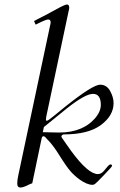

<svg xmlns="http://www.w3.org/2000/svg" viewBox="-20 -823 534 857"><path d="M171 -233 176 -256C216.4 -288.8 243.3 -310.2 277 -338C332.3 -382 371.7 -404 395 -404C418.3 -404 430 -387.7 430 -355C430 -333.7 420.2 -312.3 400.5 -291C368 -255.7 318.2 -231.5 245.1 -231.5H240.5C208.2 -231.8 185 -232.3 171 -233ZM195 -736C202.3 -736 206 -732 206 -724C206 -718.7 205.3 -714.3 204 -711L62 -42C58.7 -28 57 -15.2 57 -3.5C57 8.2 61.7 14 71 14C80.3 14 93.7 9.3 111 0C115.7 -2 120 -3.7 124 -5L166 -206C167.3 -212 170.3 -215 175 -215C177 -215 179.7 -213.3 183 -210L191 -201C207 -185.7 225.2 -161.7 245.5 -129C265.8 -96.3 282.7 -72.3 296 -57C313.1 -37.6 357.2 2 393 2C396.3 2 399.8 0.8 403.5 -1.5C407.2 -3.8 420.8 -17.3 444.5 -42C468.2 -66.7 480 -80 480 -82C480 -86.7 478 -89 474 -89C470 -89 466.2 -86.8 462.5 -82.5C458.8 -78.2 452.8 -71 444.5 -61C436.2 -51 427 -46 417 -46C387.7 -46 347.7 -80.7 297 -150C284.8 -166.8 268.2 -191.5 258 -205.5C255.3 -209.2 254 -212 254 -214C254 -217.9 260.1 -223 264 -223C337.3 -223 392.8 -237 430.5 -265C468.2 -293 487 -325.7 487 -363C487 -380.3 481.8 -398.3 471.5 -417C461.2 -435.7 446.3 -445 427 -445C405 -445 352.7 -412 270 -346C255.3 -334 239 -320.7 221 -306C203 -291.3 192.5 -284 189.5 -284C186.5 -284 185 -285.7 185 -289C185 -292.3 185.3 -296 186 -300L286 -772C288 -779.3 289 -784.7 289 -788C289 -798 285.7 -803 279 -803C272.3 -803 253.7 -794.3 223 -777C215 -773 208.5 -769.5 203.5 -766.5C186.5 -756.3 151.9 -740.4 132 -729L139 -713C147.1 -716.5 182.6 -736 195 -736Z"/></svg>

Font: fbb
Style: Italic
Weight: 400
Italic angle: -12°
Designer: David J. Perry, Michael Sharpe
Version: Version 0.991